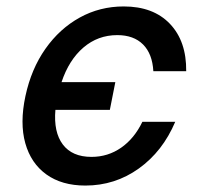

<svg xmlns="http://www.w3.org/2000/svg" viewBox="-20 -564 640 596"><path d="M245 12Q172 12 124 -22.5Q76 -57 58.5 -119.5Q41 -182 59 -266Q77 -350 121 -412.5Q165 -475 227.5 -509.5Q290 -544 364 -544Q456 -544 507.5 -490Q559 -436 558 -343H456Q453 -397 424 -426Q395 -455 344 -455Q284 -455 239 -416.5Q194 -378 171 -309H338L321 -223H152Q146 -154 175 -115.5Q204 -77 264 -77Q315 -77 356 -105.5Q397 -134 422 -186H524Q485 -94 411 -41Q337 12 245 12Z"/></svg>

Font: Geist Mono Medium
Style: Italic
Weight: 500
Italic angle: -12°
Monospace: yes
Designer: Basement.studio, Andrés Briganti, Mateo Zaragoza
Foundry: Basement.studio, Vercel, Andrés Briganti, Guido Ferreyra, Mateo Zaragoza
Version: Version 1.500; ttfautohint (v1.8.4.7-5d5b)